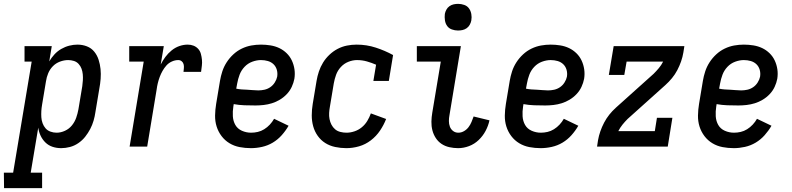

<svg xmlns="http://www.w3.org/2000/svg" viewBox="-80 -759 4100 994"><path d="M-59 215 -60 135H-12L84 -440H47V-520H188L175 -441Q186 -460 201.5 -477Q217 -494 237 -505.5Q257 -517 278.5 -522.5Q300 -528 321 -528Q347 -528 370 -519Q393 -510 408 -491.5Q423 -473 430.5 -449.5Q438 -426 440.5 -401.5Q443 -377 441 -351Q439 -325 434 -299L414 -179Q411 -157 404.5 -134.5Q398 -112 387 -91Q376 -70 361 -51Q346 -32 325.5 -18Q305 -4 282 2Q259 8 237 8Q213 8 192 1Q171 -6 155.5 -21Q140 -36 130.5 -56Q121 -76 118 -98L79 135H138V215ZM213 -72Q235 -72 256.5 -82Q278 -92 292.5 -110Q307 -128 314.5 -149.5Q322 -171 326 -193L346 -313Q348 -328 349 -343.5Q350 -359 348.5 -374.5Q347 -390 342 -403.5Q337 -417 327 -428Q317 -439 302.5 -443.5Q288 -448 273 -448Q252 -448 230.5 -440Q209 -432 193.5 -416Q178 -400 169.5 -379.5Q161 -359 158 -338L138 -218Q135 -201 134 -184.5Q133 -168 134 -152Q135 -136 140.5 -121Q146 -106 156 -94.5Q166 -83 181.5 -77.5Q197 -72 213 -72Z M591 0 664 -440H589V-520H768L752 -425Q762 -445 776 -464Q790 -483 808.5 -498Q827 -513 848.5 -520.5Q870 -528 892 -528Q908 -528 922 -522.5Q936 -517 946 -506Q956 -495 960 -480Q964 -465 965.5 -449.5Q967 -434 965 -418.5Q963 -403 961 -387H870Q871 -397 872 -407Q873 -417 870.5 -426.5Q868 -436 860.5 -442Q853 -448 843 -448Q826 -448 809.5 -440.5Q793 -433 781.5 -420Q770 -407 761.5 -392Q753 -377 747 -361Q741 -345 737 -328.5Q733 -312 731 -296L682 0Z M1219 8Q1189 8 1160.5 2.5Q1132 -3 1108 -17.5Q1084 -32 1067 -54.5Q1050 -77 1041.5 -104Q1033 -131 1033.5 -161Q1034 -191 1039 -221L1059 -341Q1063 -365 1071 -389.5Q1079 -414 1093.5 -436.5Q1108 -459 1128 -477.5Q1148 -496 1172 -507.5Q1196 -519 1221 -523.5Q1246 -528 1271 -528Q1296 -528 1320.5 -524Q1345 -520 1366 -510Q1387 -500 1404 -483.5Q1421 -467 1431 -445.5Q1441 -424 1444.5 -400Q1448 -376 1444 -351Q1440 -330 1430.5 -309.5Q1421 -289 1405 -272Q1389 -255 1369 -243Q1349 -231 1328 -224.5Q1307 -218 1285.5 -215.5Q1264 -213 1243 -213Q1214 -213 1185.5 -214Q1157 -215 1130 -220L1128 -207Q1124 -182 1125.5 -157Q1127 -132 1138.5 -112Q1150 -92 1172.5 -82Q1195 -72 1220 -72Q1237 -72 1254.5 -76Q1272 -80 1288 -90Q1304 -100 1317 -114Q1330 -128 1339 -144L1414 -108Q1399 -82 1378.5 -59Q1358 -36 1332 -20.5Q1306 -5 1276.5 1.5Q1247 8 1219 8ZM1257 -291Q1273 -291 1289 -294.5Q1305 -298 1319 -307.5Q1333 -317 1342.5 -332Q1352 -347 1355 -362Q1358 -381 1353 -398Q1348 -415 1336 -426.5Q1324 -438 1307 -443Q1290 -448 1271 -448Q1249 -448 1226 -439.5Q1203 -431 1186 -413Q1169 -395 1160.5 -372.5Q1152 -350 1148 -327L1143 -300Q1157 -297 1171.5 -296Q1186 -295 1200 -294.5Q1214 -294 1228 -292.5Q1242 -291 1257 -291Z M1713 8Q1684 8 1655.5 2Q1627 -4 1604 -18.5Q1581 -33 1565 -55.5Q1549 -78 1541.5 -105Q1534 -132 1534 -161.5Q1534 -191 1539 -221L1559 -341Q1563 -365 1571 -389Q1579 -413 1592.5 -435Q1606 -457 1625.5 -475.5Q1645 -494 1668 -506Q1691 -518 1716 -523Q1741 -528 1766 -528Q1818 -528 1865.5 -512.5Q1913 -497 1955 -474L1933 -340H1853L1867 -424Q1844 -434 1819.5 -441Q1795 -448 1768 -448Q1746 -448 1723.5 -439Q1701 -430 1684.5 -412Q1668 -394 1660 -372Q1652 -350 1648 -327L1628 -207Q1625 -191 1624 -174.5Q1623 -158 1626 -142.5Q1629 -127 1636 -113.5Q1643 -100 1654.5 -90Q1666 -80 1682 -76Q1698 -72 1714 -72Q1734 -72 1755 -79Q1776 -86 1793 -100Q1810 -114 1821.5 -133Q1833 -152 1840 -172L1919 -143Q1907 -112 1887.5 -83Q1868 -54 1840 -32.5Q1812 -11 1779 -1.5Q1746 8 1713 8Z M2292 8Q2269 8 2246.5 3Q2224 -2 2206 -14Q2188 -26 2176 -44.5Q2164 -63 2158.5 -84.5Q2153 -106 2153.5 -129.5Q2154 -153 2158 -176L2202 -440H2078V-520H2306L2247 -163Q2244 -148 2244 -132.5Q2244 -117 2249 -103.5Q2254 -90 2265.5 -81Q2277 -72 2293 -72Q2308 -72 2322 -80Q2336 -88 2345.5 -100.5Q2355 -113 2361 -127.5Q2367 -142 2372 -156L2454 -136Q2448 -108 2434 -81.5Q2420 -55 2398 -34Q2376 -13 2348 -2.5Q2320 8 2292 8ZM2291 -601Q2275 -601 2259.5 -606.5Q2244 -612 2235 -624.5Q2226 -637 2223.5 -653.5Q2221 -670 2223 -687Q2225 -698 2231 -709Q2237 -720 2247 -727Q2257 -734 2268.5 -736.5Q2280 -739 2292 -739Q2308 -739 2323.5 -733.5Q2339 -728 2348 -715.5Q2357 -703 2360 -686.5Q2363 -670 2360 -653Q2358 -642 2352 -631Q2346 -620 2336 -613Q2326 -606 2314.5 -603.5Q2303 -601 2291 -601Z M2719 8Q2689 8 2660.5 2.5Q2632 -3 2608 -17.5Q2584 -32 2567 -54.5Q2550 -77 2541.5 -104Q2533 -131 2533.5 -161Q2534 -191 2539 -221L2559 -341Q2563 -365 2571 -389.5Q2579 -414 2593.5 -436.5Q2608 -459 2628 -477.5Q2648 -496 2672 -507.5Q2696 -519 2721 -523.5Q2746 -528 2771 -528Q2796 -528 2820.5 -524Q2845 -520 2866 -510Q2887 -500 2904 -483.5Q2921 -467 2931 -445.5Q2941 -424 2944.5 -400Q2948 -376 2944 -351Q2940 -330 2930.5 -309.5Q2921 -289 2905 -272Q2889 -255 2869 -243Q2849 -231 2828 -224.5Q2807 -218 2785.5 -215.5Q2764 -213 2743 -213Q2714 -213 2685.5 -214Q2657 -215 2630 -220L2628 -207Q2624 -182 2625.5 -157Q2627 -132 2638.5 -112Q2650 -92 2672.5 -82Q2695 -72 2720 -72Q2737 -72 2754.5 -76Q2772 -80 2788 -90Q2804 -100 2817 -114Q2830 -128 2839 -144L2914 -108Q2899 -82 2878.5 -59Q2858 -36 2832 -20.5Q2806 -5 2776.5 1.5Q2747 8 2719 8ZM2757 -291Q2773 -291 2789 -294.5Q2805 -298 2819 -307.5Q2833 -317 2842.5 -332Q2852 -347 2855 -362Q2858 -381 2853 -398Q2848 -415 2836 -426.5Q2824 -438 2807 -443Q2790 -448 2771 -448Q2749 -448 2726 -439.5Q2703 -431 2686 -413Q2669 -395 2660.5 -372.5Q2652 -350 2648 -327L2643 -300Q2657 -297 2671.5 -296Q2686 -295 2700 -294.5Q2714 -294 2728 -292.5Q2742 -291 2757 -291Z M3011 0 3016 -33Q3020 -56 3028 -79Q3036 -102 3047.5 -124Q3059 -146 3074.5 -165.5Q3090 -185 3109 -202L3207 -290L3304 -377Q3318 -391 3331 -406.5Q3344 -422 3353 -440H3164L3152 -371H3072L3097 -520H3463L3458 -488Q3454 -464 3446 -441Q3438 -418 3426.5 -396Q3415 -374 3399 -354.5Q3383 -335 3364 -318L3169 -143Q3155 -129 3142.5 -113.5Q3130 -98 3121 -80H3310L3321 -149H3401L3377 0Z M3719 8Q3689 8 3660.5 2.5Q3632 -3 3608 -17.5Q3584 -32 3567 -54.5Q3550 -77 3541.5 -104Q3533 -131 3533.5 -161Q3534 -191 3539 -221L3559 -341Q3563 -365 3571 -389.5Q3579 -414 3593.5 -436.5Q3608 -459 3628 -477.5Q3648 -496 3672 -507.5Q3696 -519 3721 -523.5Q3746 -528 3771 -528Q3796 -528 3820.5 -524Q3845 -520 3866 -510Q3887 -500 3904 -483.5Q3921 -467 3931 -445.5Q3941 -424 3944.5 -400Q3948 -376 3944 -351Q3940 -330 3930.5 -309.5Q3921 -289 3905 -272Q3889 -255 3869 -243Q3849 -231 3828 -224.5Q3807 -218 3785.5 -215.5Q3764 -213 3743 -213Q3714 -213 3685.5 -214Q3657 -215 3630 -220L3628 -207Q3624 -182 3625.5 -157Q3627 -132 3638.5 -112Q3650 -92 3672.5 -82Q3695 -72 3720 -72Q3737 -72 3754.5 -76Q3772 -80 3788 -90Q3804 -100 3817 -114Q3830 -128 3839 -144L3914 -108Q3899 -82 3878.5 -59Q3858 -36 3832 -20.5Q3806 -5 3776.5 1.5Q3747 8 3719 8ZM3757 -291Q3773 -291 3789 -294.5Q3805 -298 3819 -307.5Q3833 -317 3842.5 -332Q3852 -347 3855 -362Q3858 -381 3853 -398Q3848 -415 3836 -426.5Q3824 -438 3807 -443Q3790 -448 3771 -448Q3749 -448 3726 -439.5Q3703 -431 3686 -413Q3669 -395 3660.5 -372.5Q3652 -350 3648 -327L3643 -300Q3657 -297 3671.5 -296Q3686 -295 3700 -294.5Q3714 -294 3728 -292.5Q3742 -291 3757 -291Z"/></svg>

Font: Iosevka Curly Slab Medium
Style: Italic
Weight: 500
Italic angle: -9°
Monospace: yes
Designer: Belleve Invis
Foundry: Belleve Invis
Version: Version 22.1.2; ttfautohint (v1.8.4)